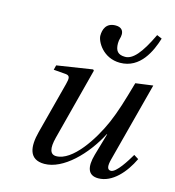

<svg xmlns="http://www.w3.org/2000/svg" viewBox="-112 -843 868 950"><g transform="rotate(15 322.0 -368.0)"><path d="M305 -673C305 -643 346 -568 433 -568C537 -568 581 -669 602 -737L576 -748C527 -645 489 -603 450 -603C413 -603 399 -621 399 -659C399 -682 406 -686 406 -706C406 -724 396 -741 366 -741C316 -741 305 -703 305 -673ZM126 -450 188 -445C212 -443 211 -428 203 -397L134 -133C113 -53 121 12 201 12C297 12 402 -94 462 -210H464L431 -96C412 -29 424 12 477 12C549 12 609 -57 644 -131L620 -146C600 -112 556 -40 528 -40C507 -40 507 -63 515 -94L622 -502L533 -490C504 -388 488 -335 462 -274C418 -173 331 -40 248 -40C216 -40 208 -70 223 -128L319 -497L314 -502L132 -474Z"/></g></svg>

Font: Heuristica
Style: Italic
Weight: 400
Italic angle: -13°
Version: Version 1.0.1